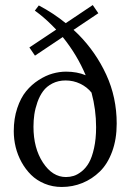

<svg xmlns="http://www.w3.org/2000/svg" viewBox="-20 -724 519 756"><path d="M239.7 -26.9Q255.4 -26.9 270.3 -31.5Q285.2 -36.1 301.8 -49.3Q318.4 -62.5 330.3 -83.5Q342.3 -104.5 350.3 -140.6Q358.4 -176.8 358.4 -223.1Q358.4 -292.5 340.3 -359.4Q322.8 -381.3 295.9 -394.3Q269 -407.2 238.3 -407.2Q209.5 -407.2 186.5 -395.5Q163.6 -383.8 149.9 -365.2Q136.2 -346.7 127.4 -321.8Q118.7 -296.9 115.2 -273.4Q111.8 -250 111.8 -225.1Q111.8 -140.6 149.2 -83.7Q186.5 -26.9 239.7 -26.9ZM34.2 -207.5Q34.2 -257.3 47.9 -298.1Q61.5 -338.9 83 -365Q104.5 -391.1 132.3 -408.9Q160.2 -426.8 187 -434.3Q213.9 -441.9 240.2 -441.9Q283.2 -441.9 317.4 -427.7Q283.7 -507.8 227.1 -578.1L117.7 -504.9L95.7 -537.1L201.2 -607.4L185.1 -624Q151.4 -657.7 117.2 -682.1L132.8 -702.6Q190.9 -671.9 238.8 -632.8L345.2 -704.1L367.2 -671.9L269.5 -606.4L288.1 -588.9Q357.4 -519 398.4 -429.9Q439.5 -340.8 439.5 -237.3Q439.5 -175.8 421.6 -127.2Q403.8 -78.6 373.3 -48.8Q342.8 -19 304.4 -3.4Q266.1 12.2 223.1 12.2Q187 12.2 155.8 -0.7Q124.5 -13.7 102.5 -35.4Q80.6 -57.1 64.9 -85.4Q49.3 -113.8 41.7 -144.8Q34.2 -175.8 34.2 -207.5Z"/></svg>

Font: Libertinage
Style: f
Weight: 400
Designer: OSP
Foundry: OSP
Version: Version 1.0; 2008; OFL relea